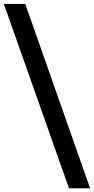

<svg xmlns="http://www.w3.org/2000/svg" viewBox="-45 -832 488 998"><path d="M423.3 146.5H313.5L-24.9 -811.5H86.4Z"/></svg>

Font: Reddit Sans Condensed
Style: Bold
Weight: 700
Designer: Stephen Hutchings
Foundry: Reddit
Version: Version 1.014